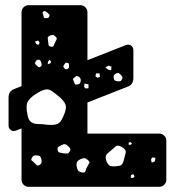

<svg xmlns="http://www.w3.org/2000/svg" viewBox="-20 -720 674 740"><path d="M90 0Q79 0 71 -8Q63 -16 63 -27V-225L45 -218Q38 -215 34 -215Q25 -215 19 -221Q13 -227 13 -236V-344Q13 -369 35 -377L63 -388V-673Q63 -684 71 -692Q79 -700 90 -700H290Q301 -700 309 -692Q317 -684 317 -673V-488L462 -545Q470 -548 473 -548Q482 -548 488 -542Q494 -536 494 -527V-419Q494 -394 472 -386L317 -325V-205H594Q605 -205 613 -197Q621 -189 621 -178V-27Q621 -16 613 -8Q605 0 594 0ZM163 -671Q158 -674 155.5 -676.5Q153 -679 148 -676Q143 -673 144.5 -669.5Q146 -666 147 -661Q148 -656 149 -653Q150 -650 155 -650Q161 -650 164 -650.5Q167 -651 170 -657Q172 -662 169.5 -664.5Q167 -667 163 -671ZM194 -579Q188 -585 183.5 -585.5Q179 -586 171 -582Q164 -578 164 -574Q164 -570 165 -562Q167 -553 167 -547.5Q167 -542 177 -540Q186 -539 187.5 -544.5Q189 -550 193 -558Q197 -565 198.5 -569.5Q200 -574 194 -579ZM127 -564 115 -560 120 -550 128 -547 133 -555ZM139 -479Q136 -490 128 -490Q120 -490 116 -480Q113 -474 121 -468Q125 -464 128 -461.5Q131 -459 136 -463Q141 -466 140.5 -469.5Q140 -473 139 -479ZM172 -490 165 -483 164 -472 174 -476 177 -481ZM240 -478Q234 -479 231.5 -476.5Q229 -474 226 -468Q223 -464 224.5 -462Q226 -460 229 -456Q233 -451 239 -454Q246 -456 246 -463Q246 -469 246 -472.5Q246 -476 240 -478ZM410 -463 398 -467 386 -460 396 -452 408 -449ZM445 -432Q440 -437 437 -438.5Q434 -440 428 -437Q416 -432 418 -420Q419 -413 422 -410.5Q425 -408 432 -407Q439 -406 443 -407Q447 -408 450 -414Q453 -420 451.5 -423.5Q450 -427 445 -432ZM364 -437H350L348 -426L356 -420L365 -424ZM283 -425Q276 -428 273 -426Q270 -424 264 -419Q260 -416 261.5 -413Q263 -410 265 -405Q267 -400 268.5 -396.5Q270 -393 276 -394Q283 -395 286 -397Q289 -399 291 -406Q293 -419 283 -425ZM321 -395 306 -398 304 -385 310 -379 321 -380ZM213 -343Q189 -364 173.5 -372.5Q158 -381 130 -365Q98 -347 88 -330Q78 -313 86 -277Q90 -256 100.5 -249Q111 -242 127 -242Q143 -242 164 -239Q189 -237 201.5 -242.5Q214 -248 224 -271Q235 -296 234 -310Q233 -324 213 -343ZM483 -172 476 -171V-162H484L489 -167ZM240 -159Q231 -168 220 -162Q211 -157 206 -154.5Q201 -152 202 -142Q204 -133 210 -132Q216 -131 225 -129Q235 -128 240 -128.5Q245 -129 249 -137Q253 -145 249.5 -149Q246 -153 240 -159ZM450 -153Q434 -163 425.5 -155.5Q417 -148 402 -135Q390 -126 388 -118.5Q386 -111 391 -97Q397 -84 404 -81Q411 -78 425 -79Q440 -80 446.5 -83.5Q453 -87 457 -102Q462 -121 464.5 -132Q467 -143 450 -153ZM140 -104Q138 -113 135 -116.5Q132 -120 124 -121Q115 -122 110.5 -120Q106 -118 102 -110Q99 -103 103 -100.5Q107 -98 113 -92Q118 -87 121 -83.5Q124 -80 130 -83Q138 -87 139.5 -91.5Q141 -96 140 -104ZM579 -112 566 -113 562 -104 565 -93 577 -98ZM320 -102Q312 -110 306.5 -110.5Q301 -111 291 -107Q281 -102 277.5 -97Q274 -92 275 -81Q277 -69 280.5 -63.5Q284 -58 297 -55Q308 -54 309.5 -61Q311 -68 316 -77Q321 -86 324 -91Q327 -96 320 -102ZM499 -40 494 -49 485 -45 484 -35 493 -34Z"/></svg>

Font: Rubik Moonrocks
Style: Regular
Weight: 400
Designer: Hubert and Fischer, NaN
Foundry: Hubert and Fischer, NaN
Version: Version 2.200